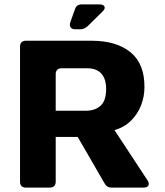

<svg xmlns="http://www.w3.org/2000/svg" viewBox="-20 -852 749 872"><path d="M98 0Q71 0 71 -27V-640Q71 -667 98 -667H396Q509 -667 573 -614.5Q637 -562 636 -456Q636 -414 621 -374.5Q606 -335 575.5 -304.5Q545 -274 500 -261L650 -33Q659 -19 654 -9.5Q649 0 632 0H487Q465 0 455 -19L333 -230H233V-27Q233 0 205 0ZM233 -349H369Q412 -349 437 -372Q462 -395 462 -448Q462 -494 440 -518Q418 -542 376 -542H260Q233 -542 233 -514ZM322 -719Q307 -719 301 -727.5Q295 -736 299 -750L320 -809Q327 -832 350 -832H432Q450 -832 454.5 -822Q459 -812 445 -799L378 -733Q363 -719 344 -719Z"/></svg>

Font: Pitagon Sans
Style: Bold
Weight: 700
Designer: Travis Tran
Foundry: Pitagon
Version: Version 1.001; ttfautohint (v1.8.4.7-5d5b);gftools[0.9.26]